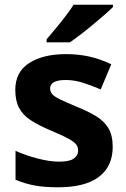

<svg xmlns="http://www.w3.org/2000/svg" viewBox="-20 -786 537 816"><path d="M459 -162Q459 -79 400.5 -34.5Q342 10 226 10Q169 10 128 2.5Q87 -5 46 -22V-145Q90 -125 141 -112Q192 -99 231 -99Q275 -99 293.5 -112Q312 -125 312 -146Q312 -160 304.5 -171Q297 -182 272 -196Q247 -210 194 -232Q143 -254 110 -275.5Q77 -297 61 -327.5Q45 -358 45 -404Q45 -480 104 -518Q163 -556 261 -556Q312 -556 358 -546Q404 -536 453 -513L408 -406Q368 -423 332 -434.5Q296 -446 259 -446Q226 -446 209.5 -437Q193 -428 193 -410Q193 -397 201.5 -386.5Q210 -376 234.5 -364Q259 -352 307 -332Q354 -313 388 -292.5Q422 -272 440.5 -241.5Q459 -211 459 -162ZM460 -756Q446 -742 423 -722Q400 -702 373.5 -680Q347 -658 321.5 -638.5Q296 -619 277 -606H178V-619Q194 -638 215.5 -663.5Q237 -689 258 -716.5Q279 -744 293 -766H460Z"/></svg>

Font: Noto Sans New Tai Lue
Style: Bold
Weight: 700
Version: Version 2.003